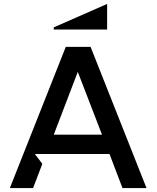

<svg xmlns="http://www.w3.org/2000/svg" viewBox="-20 -955 796 975"><path d="M30 0H148L195 -123L157 -173H536L602 0H724L440 -717H314ZM253 -271 375 -590 498 -271ZM253 -805H524V-935L253 -816Z"/></svg>

Font: LaHaus Display SemiBold
Style: Regular
Weight: 600
Designer: We are Make, BastardaType, Dalton Maag Ltd
Foundry: BastardaType, Dalton Maag Ltd
Version: Version 3.100;Glyphs 3.3 (3331)